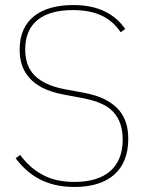

<svg xmlns="http://www.w3.org/2000/svg" viewBox="-20 -730 587 762"><path d="M276 12C217 12 173 0 135 -20C97 -40 67 -69 42 -102L60 -115C84 -83 111 -57 146 -38C181 -18 223 -8 276 -8C397 -8 467 -65 467 -176C467 -235 447 -272 418 -297C389 -321 347 -333 306 -341L236 -354C165 -367 122 -391 95 -423C67 -455 58 -493 58 -534C58 -653 142 -710 271 -710C375 -710 438 -671 477 -615L459 -602C419 -661 360 -690 269 -690C150 -690 80 -639 80 -534C80 -479 99 -444 129 -420C159 -396 198 -383 242 -375L312 -362C384 -349 427 -323 454 -291C481 -258 489 -219 489 -178C489 -51 407 12 276 12Z"/></svg>

Font: Plexus Sans Thin
Style: Regular
Weight: 250
Version: Version 2.001;PS 002.001;hotconv 1.0.70;makeotf.lib2.5.58329